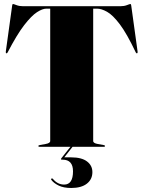

<svg xmlns="http://www.w3.org/2000/svg" viewBox="-20 -731 714 956"><path d="M95 -700H579Q598 -700 612 -705.5Q626 -711 629 -711Q630.5 -711 631.8 -709.2Q633 -707.5 634 -699L665 -475Q666 -467.5 663 -466Q659 -464 656 -470Q612 -563 576.8 -609.8Q541.5 -656.5 513.2 -672.2Q485 -688 463 -688H444V-29Q444 -18 467 -14L495 -9Q503 -7.5 503 -4Q503 0 497 0H177Q171 0 171 -4Q171 -7.5 179 -9L207 -14Q230 -18 230 -29V-688H211Q191.5 -688 164 -670.2Q136.5 -652.5 100.2 -605.5Q64 -558.5 18 -470Q15 -464 11 -466Q8 -467.5 9 -475L40 -699Q41 -707.5 42.2 -709.2Q43.5 -711 45 -711Q48 -711 62.2 -705.5Q76.5 -700 95 -700ZM333 -3H343.5L300 52.5H334.5Q386.5 52.5 413.2 72.8Q440 93 440 126Q440 162 412.5 183.5Q385 205 334.5 205Q296.5 205 271.8 192.8Q247 180.5 235.5 164.5Q232.5 161 236 158.5Q239.5 155 244.5 161Q267.5 188 299.5 188Q343.5 188 343.5 122Q343.5 64 291.5 64H288Q280.5 64 285.5 57Z"/></svg>

Font: Fraunces 144pt Black
Style: Regular
Weight: 900
Version: Version 1.000;[0bf87f6ff]